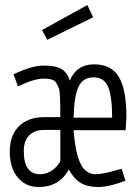

<svg xmlns="http://www.w3.org/2000/svg" viewBox="-20 -737 540 767"><path d="M148 -617 329 -717 352 -668 169 -578ZM135 10Q82 10 50.5 -28.5Q19 -67 19 -131.5Q19 -196 55.5 -232.5Q92 -269 156 -269H221Q221 -370 215.5 -383.5Q210 -397 204 -407Q194 -423 155 -423Q116 -423 52 -392L34 -440Q106 -475 154.5 -475Q203 -475 225.5 -461.5Q248 -448 259 -415Q286 -480 355.5 -480Q425 -480 455 -429.5Q485 -379 485 -269L482 -217H274Q284 -84 324 -54Q342 -40 363 -41Q396 -42 448 -58L466 -63L481 -15Q416 10 372.5 10Q329 10 302 -6.5Q275 -23 255 -60Q217 10 135 10ZM221 -92V-218H156Q118 -218 96.5 -196Q75 -174 75 -134Q75 -41 140 -41Q180 -42 208 -74Q214 -82 221 -92ZM274 -267H428Q428 -349 412.5 -388.5Q397 -428 354 -428Q311 -428 293.5 -390Q276 -352 274 -267Z"/></svg>

Font: Lekton
Style: Regular
Weight: 400
Designer: Paolo Mazzetti, Luciano Perondi, Raffaele Flato, Elena Papassissa, Emilio Macchia, Michela Povoleri, Tobias Seemiller, R
Version: Version 34.000